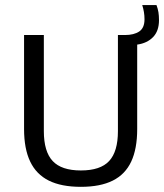

<svg xmlns="http://www.w3.org/2000/svg" viewBox="-20 -734 651 762"><path d="M301 7.5Q223.5 7.5 173.8 -17.2Q124 -42 99.8 -92.8Q75.5 -143.5 75.5 -222V-595H154V-213.5Q154 -132.5 189 -95Q224 -57.5 301 -57.5Q378.5 -57.5 413.2 -95Q448 -132.5 448 -213.5V-595H476Q511.5 -595 532.5 -609Q553.5 -623 553.5 -657.5Q553.5 -672.5 551.2 -686Q549 -699.5 544.5 -714H601Q606.5 -699.5 608.8 -685.5Q611 -671.5 611 -654Q611 -611 587.5 -586.8Q564 -562.5 524.5 -557V-222Q524.5 -143.5 500.8 -92.8Q477 -42 427.5 -17.2Q378 7.5 301 7.5Z"/></svg>

Font: Encode Sans SC SemiCondensed
Style: Regular
Weight: 400
Width: 4
Designer: Multiple Designers
Foundry: Impallari Type
Version: Version 3.002